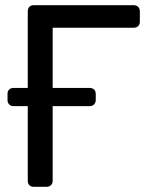

<svg xmlns="http://www.w3.org/2000/svg" viewBox="-20 -720 579 740"><path d="M110 0Q99 0 93 -6.5Q87 -13 87 -23V-676Q87 -687 93 -693.5Q99 -700 110 -700H495Q506 -700 512.5 -693.5Q519 -687 519 -676V-636Q519 -626 512.5 -619.5Q506 -613 495 -613H183V-23Q183 -13 176.5 -6.5Q170 0 159 0ZM32 -311Q22 -311 15.5 -317.5Q9 -324 9 -334V-358Q9 -369 15.5 -375Q22 -381 32 -381H326Q336 -381 342.5 -375Q349 -369 349 -358V-334Q349 -324 342.5 -317.5Q336 -311 326 -311Z"/></svg>

Font: Rubik Light
Style: Regular
Weight: 400
Version: Version 2.101